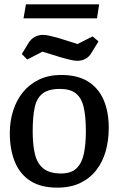

<svg xmlns="http://www.w3.org/2000/svg" viewBox="-20 -850 547 881"><path d="M243 11Q168 11 120 -19.5Q72 -50 48.5 -106.5Q25 -163 25 -240Q25 -293 40 -341Q55 -389 84.5 -426Q114 -463 158.5 -484.5Q203 -506 261 -506Q336 -506 384 -476Q432 -446 455.5 -391.5Q479 -337 479 -263Q479 -206 465 -156.5Q451 -107 422 -69.5Q393 -32 348.5 -10.5Q304 11 243 11ZM260 -54Q307 -54 331.5 -78Q356 -102 365 -145.5Q374 -189 374 -247Q374 -315 364 -358Q354 -401 328 -421.5Q302 -442 255 -442Q202 -442 175 -420.5Q148 -399 139 -356Q130 -313 130 -247Q130 -185 140.5 -142Q151 -99 179.5 -76.5Q208 -54 260 -54ZM335 -571Q320 -571 300.5 -576Q281 -581 262 -586L175 -613L105 -577L80 -602L111 -653Q122 -671 139.5 -680.5Q157 -690 177 -690Q192 -690 211.5 -685Q231 -680 250 -675L336 -648L405 -683L432 -660L400 -608Q390 -590 373 -580.5Q356 -571 335 -571ZM88 -766 99 -830H435L425 -766Z"/></svg>

Font: Faustina Medium
Style: Regular
Weight: 500
Designer: Alfonso Garcia
Foundry: http://www.omnibus-type.com
Version: Version 1.200